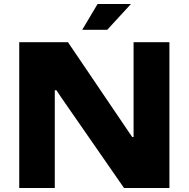

<svg xmlns="http://www.w3.org/2000/svg" viewBox="-20 -940 944 960"><path d="M391.1 -791 467.8 -919.9H634.8L516.1 -791ZM76.2 0V-729H319.8L624 -279.8L641.1 -254.9H647.9V-729H827.1V0H600.1L285.2 -454.1L262.2 -488.8H253.9V0Z"/></svg>

Font: Hubot Sans Expanded
Style: Bold
Weight: 700
Width: 7
Designer: Deni Anggara
Foundry: GitHub
Version: Version 1.001;gftools[0.9.31]